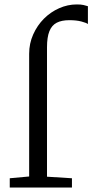

<svg xmlns="http://www.w3.org/2000/svg" viewBox="-20 -846 416 866"><path d="M24 0V-42L111.5 -50V-603.5Q111.5 -650 129.8 -690.8Q148 -731.5 178.2 -761.8Q208.5 -792 247 -809Q285.5 -826 326 -826Q345 -826 356.2 -823.5Q367.5 -821 376.5 -818V-737.5Q370 -743 347.2 -749Q324.5 -755 293 -755Q258 -755 235.8 -743.5Q213.5 -732 202.8 -705.2Q192 -678.5 192 -632.5V-49L304.5 -42V0Z"/></svg>

Font: Merriweather 24pt Light
Style: Regular
Weight: 300
Designer: Eben Sorkin
Foundry: Eben Sorkin
Version: Version 2.100